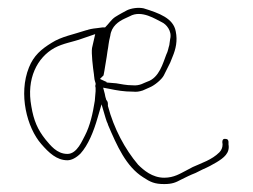

<svg xmlns="http://www.w3.org/2000/svg" viewBox="-20 -486 638 484"><path d="M53 -316C26 -249 48 -164 84 -123C103 -101 123 -82 150 -82C160 -82 172 -88 183 -99C202 -120 216 -154 226 -189L236 -223L246 -189C248 -182 250 -177 252 -173V-172C275 -118 298 -66 341 -39C359 -27 370 -22 394 -22C414 -22 423 -26 436 -33C448 -39 460 -45 473 -50L491 -59C505 -65 514 -70 526 -77C544 -88 560 -100 556 -122V-129C555 -134 554 -136 546 -136C543 -136 539 -133 541 -123V-121C541 -114 538 -107 533 -102C514 -83 488 -75 466 -65L449 -56C435 -49 419 -38 394 -38C364 -38 342 -57 328 -71C295 -110 267 -162 252 -219V-224C252 -229 250 -232 248 -234C246 -239 245 -245 244 -250L240 -265L256 -262C275 -258 293 -255 314 -255H315C324 -254 331 -255 340 -258L358 -266C370 -271 388 -286 393 -296C398 -305 402 -315 409 -328L415 -343C423 -362 428 -383 423 -407C417 -440 381 -453 342 -465C328 -468 310 -465 300 -460L287 -453C282 -450 276 -447 270 -443C260 -436 255 -427 245 -417H239L224 -415C213 -414 204 -412 199 -410H198C165 -399 135 -394 110 -378C84 -362 65 -346 53 -316ZM59 -218C46 -288 74 -341 117 -365C139 -377 163 -380 185 -388L220 -400L212 -365C210 -352 214 -317 217 -297V-296L218 -288V-287C218 -286 220 -279 221 -276V-273C220 -271 220 -267 221 -265V-256C220 -249 220 -240 219 -232C214 -200 207 -169 194 -144C188 -134 175 -98 150 -98C123 -98 107 -120 95 -134C75 -159 65 -182 59 -218ZM232 -287 241 -296C244 -310 246 -327 249 -343L251 -357C254 -372 253 -376 258 -396C261 -420 279 -432 294 -439L307 -445C337 -462 373 -437 388 -430C399 -425 414 -408 409 -388L407 -374V-373C404 -364 404 -358 399 -348C391 -328 382 -290 351 -280C344 -278 333 -269 314 -271C298 -271 286 -274 273 -276L249 -278L248 -280C248 -280 247 -280 245 -281ZM473 -50Z"/></svg>

Font: Stray Cat
Style: ExLt
Weight: 200
Version: Version 1.0